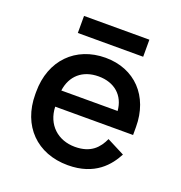

<svg xmlns="http://www.w3.org/2000/svg" viewBox="-122 -758 828 878"><g transform="rotate(20 292.0 -319.5)"><path d="M302 14C435 14 493 -61 523 -118L437 -162C416 -116 382 -76 304 -76C221 -76 160 -131 157 -218H536V-257C536 -407 440 -507 298 -507C153 -507 52 -406 52 -252V-240C52 -87 152 14 302 14ZM139 -570H457V-653H139ZM158 -297C168 -371 219 -416 297 -416C374 -416 426 -371 432 -297Z"/></g></svg>

Font: Meta Space Medium
Style: Regular
Weight: 500
Designer: Meta Pool / Florian Karsten
Foundry: Meta Pool / Florian Karsten
Version: Version 2.000;Glyphs 3.1.1 (3137)